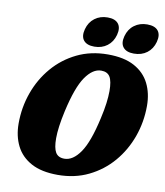

<svg xmlns="http://www.w3.org/2000/svg" viewBox="-98 -996 932 1084"><g transform="rotate(10 368.0 -454.0)"><path d="M469 -710Q562.5 -710 621.2 -678Q680 -646 708 -590Q736 -534 736 -462Q736 -370 705.8 -285.2Q675.5 -200.5 618.8 -134.2Q562 -68 483 -29.5Q404 9 306.5 9Q213.5 9 154.5 -23Q95.5 -55 67.5 -111Q39.5 -167 39.5 -239Q39.5 -331.5 69.8 -416Q100 -500.5 156.8 -566.8Q213.5 -633 292.5 -671.5Q371.5 -710 469 -710ZM328 -87.5Q377 -87.5 418.8 -148Q460.5 -208.5 491.5 -348.5Q503 -398.5 508 -437.8Q513 -477 513 -507.5Q513 -564 498 -588.8Q483 -613.5 447.5 -613.5Q399 -613.5 357.2 -553Q315.5 -492.5 284 -351.5Q262.5 -254.5 262.5 -193.5Q262.5 -137.5 277.5 -112.5Q292.5 -87.5 328 -87.5ZM384.5 -740Q341.5 -740 323 -763Q304.5 -786 315.5 -827.5Q326.5 -869 357.5 -892.2Q388.5 -915.5 431.5 -915.5Q474.5 -915.5 492.8 -892.2Q511 -869 500 -827.5Q489 -786.5 458.2 -763.2Q427.5 -740 384.5 -740ZM611 -740Q568.5 -740 549.8 -763Q531 -786 542 -827.5Q553 -869 584.2 -892.2Q615.5 -915.5 658 -915.5Q702.5 -915.5 720.8 -892.2Q739 -869 728 -827.5Q717 -786.5 686.2 -763.2Q655.5 -740 611 -740Z"/></g></svg>

Font: Fraunces 144pt S100 Black
Style: Italic
Weight: 900
Italic angle: -16°
Version: Version 1.000; ttfautohint (v1.8.3)